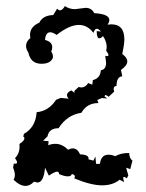

<svg xmlns="http://www.w3.org/2000/svg" viewBox="-20 -610 484 637"><path d="M64.5 6.8Q45.9 6.8 24.9 -13.7Q29.3 -20 29.3 -29.8Q29.3 -39.6 23.4 -53.7L25.9 -67.4L30.3 -66.9Q36.6 -66.9 36.6 -71.3Q36.6 -75.7 29.8 -85.4Q44.9 -100.6 44.9 -123.5L44.4 -132.3Q61 -143.1 61 -150.9Q61 -154.8 57.1 -157.2L59.6 -166Q98.1 -187.5 101.6 -237.8Q141.1 -241.2 166 -278.8L181.2 -285.2L207.5 -282.7Q202.1 -289.6 202.1 -294.4Q202.1 -303.2 216.3 -310.1L227.5 -302.2L226.6 -308.1L240.7 -321.3L249.5 -319.8Q263.7 -319.8 272.5 -334.5L286.1 -329.1L288.1 -344.2Q313 -350.6 314.5 -377Q332 -378.9 332 -402.3L329.1 -424.8L335 -423.8Q339.8 -423.8 339.8 -427.7Q339.8 -431.6 332.5 -441.4L334 -454.1Q334 -472.2 321.8 -490.2Q314.5 -482.9 309.6 -482.9Q300.8 -482.9 300.8 -506.8L314.9 -505.4Q307.1 -514.6 301.3 -514.6Q294.4 -514.6 290 -501Q270 -527.3 241.7 -527.3Q210 -527.3 168 -494.1Q155.3 -502.9 146.5 -502.9Q131.3 -502.9 129.4 -477.5Q153.3 -471.2 153.3 -453.6Q153.3 -445.8 149.9 -439.5Q155.8 -429.7 155.8 -422.4Q155.8 -413.6 146.2 -406Q136.7 -398.4 117.7 -398.4Q82 -398.4 74.2 -435.1Q66.4 -447.3 66.4 -457.5Q66.4 -472.2 80.6 -483.9L79.6 -494.1Q79.6 -521.5 110.4 -534.7Q122.1 -559.1 156.7 -560.1L169.4 -581.1Q174.8 -575.7 179.2 -575.7Q187 -575.7 195.3 -589.8Q210 -579.6 229 -579.6L263.7 -584Q284.2 -584 292.5 -566.4Q342.8 -563.5 342.8 -543.5Q342.8 -537.1 336.9 -528.3L349.6 -529.3Q392.6 -529.3 392.6 -479Q392.6 -463.4 385.7 -430.7Q402.3 -418.9 402.3 -406.2Q402.3 -392.6 381.3 -377.9L385.7 -356.9Q366.7 -355.5 366.7 -325.2Q356.9 -323.7 356.9 -314.9L358.9 -306.2L340.8 -289.1L330.6 -295.4L326.2 -291L335.4 -283.2L317.9 -284.7L302.7 -278.3L306.6 -268.1Q268.1 -268.1 250 -235.8Q202.6 -229 174.3 -184.6Q142.6 -184.6 137.7 -157.7L123 -143.1L141.1 -141.6L140.1 -127.9Q150.4 -132.8 163.6 -132.8Q186.5 -132.8 205.6 -113.3Q214.4 -117.7 221.7 -117.7Q236.8 -117.7 245.6 -98.1Q273.9 -96.7 273.9 -84.5L273.4 -81.5L290 -77.1L296.4 -90.8L298.8 -66.4H311.5Q315.4 -96.7 339.4 -96.7Q351.1 -96.7 362.3 -91.8Q380.4 -102.5 408.7 -102.5Q408.7 -85 419.4 -77.1L412.1 -48.8L398.4 -53.7L405.8 -27.8L400.4 -18.1Q395.5 -22.9 391.6 -22.9Q388.7 -22.9 388.7 -18.6L391.6 -5.9L377 -13.7Q354 4.9 318.8 4.9Q282.2 4.9 226.6 -18.1L228.5 -24.4Q228.5 -30.3 218.3 -32.7Q216.3 -24.9 205.6 -24.9Q192.9 -24.9 175.8 -32.7Q175.8 -40.5 169.9 -40.5Q161.6 -40.5 142.1 -27.3L129.4 -53.7Q125 -4.4 104 -4.4L92.8 -7.3Q79.6 6.8 64.5 6.8Z"/></svg>

Font: Truetypewriter PolyglOTT
Style: Regular
Weight: 400
Designer: Sergey Beatoff a.k.a. Sam_T
Version: Version 3.76